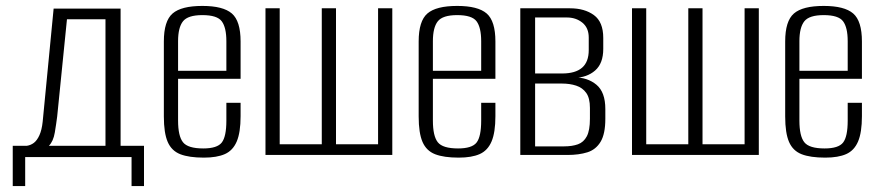

<svg xmlns="http://www.w3.org/2000/svg" viewBox="-20 -523 2968 648"><path d="M23 105V-31H71Q84 -33 94.5 -41Q105 -49 113 -66.5Q121 -84 124 -112L161 -494H387V-31H466V105H424V7H65V105ZM145 -31H336V-458H206L173 -130Q170 -106 165 -76Q160 -46 145 -31Z M668 9Q618 9 588.5 -2.5Q559 -14 546 -44Q533 -74 533 -130V-383Q533 -452 562.5 -477.5Q592 -503 663 -503Q733 -503 762.5 -477.5Q792 -452 792 -383V-257H581V-116Q581 -64 597.5 -43Q614 -22 666 -22Q713 -22 728.5 -42Q744 -62 744 -116V-176H792V-131Q792 -76 779 -45.5Q766 -15 739 -3Q712 9 668 9ZM581 -284H744V-384Q744 -430 728.5 -451Q713 -472 663 -472Q614 -472 597.5 -451Q581 -430 581 -384Z M876 0V-495H924V-36H1066V-495H1114V-36H1256V-495H1304V0Z M1528 9Q1478 9 1448.5 -2.5Q1419 -14 1406 -44Q1393 -74 1393 -130V-383Q1393 -452 1422.5 -477.5Q1452 -503 1523 -503Q1593 -503 1622.5 -477.5Q1652 -452 1652 -383V-257H1441V-116Q1441 -64 1457.5 -43Q1474 -22 1526 -22Q1573 -22 1588.5 -42Q1604 -62 1604 -116V-176H1652V-131Q1652 -76 1639 -45.5Q1626 -15 1599 -3Q1572 9 1528 9ZM1441 -284H1604V-384Q1604 -430 1588.5 -451Q1573 -472 1523 -472Q1474 -472 1457.5 -451Q1441 -430 1441 -384Z M1736 0V-495H1904Q1953 -495 1984.5 -472Q2016 -449 2016 -395V-358Q2016 -309 1988.5 -285Q1961 -261 1917 -260V-262Q1963 -262 1993 -237Q2023 -212 2023 -155V-122Q2023 -71 2007 -44.5Q1991 -18 1962.5 -9Q1934 0 1895 0ZM1786 -29H1884Q1911 -29 1930.5 -36Q1950 -43 1960.5 -63Q1971 -83 1971 -122V-159Q1971 -192 1958.5 -209.5Q1946 -227 1924.5 -234Q1903 -241 1877 -241H1786ZM1786 -275H1877Q1922 -275 1944.5 -294.5Q1967 -314 1967 -354V-396Q1967 -429 1945.5 -446.5Q1924 -464 1893 -464H1786Z M2113 0V-495H2161V-36H2303V-495H2351V-36H2493V-495H2541V0Z M2765 9Q2715 9 2685.5 -2.5Q2656 -14 2643 -44Q2630 -74 2630 -130V-383Q2630 -452 2659.5 -477.5Q2689 -503 2760 -503Q2830 -503 2859.5 -477.5Q2889 -452 2889 -383V-257H2678V-116Q2678 -64 2694.5 -43Q2711 -22 2763 -22Q2810 -22 2825.5 -42Q2841 -62 2841 -116V-176H2889V-131Q2889 -76 2876 -45.5Q2863 -15 2836 -3Q2809 9 2765 9ZM2678 -284H2841V-384Q2841 -430 2825.5 -451Q2810 -472 2760 -472Q2711 -472 2694.5 -451Q2678 -430 2678 -384Z"/></svg>

Font: Alumni Sans Light
Style: Regular
Weight: 300
Version: Version 1.018